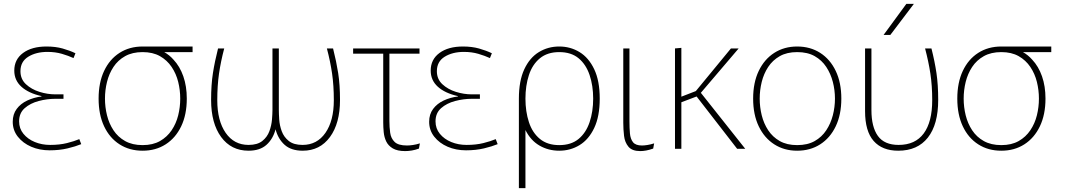

<svg xmlns="http://www.w3.org/2000/svg" viewBox="-20 -771 5518 995"><path d="M237 8Q185 8 142 -10.5Q99 -29 72.5 -62.5Q46 -96 46 -140Q46 -179 66.5 -206.5Q87 -234 121 -250Q155 -266 195 -271V-273Q128 -288 91 -321.5Q54 -355 54 -405Q54 -463 99.5 -496.5Q145 -530 221 -530Q268 -530 305 -519.5Q342 -509 371 -495L361 -470Q335 -482 301 -492Q267 -502 226 -502Q167 -502 126.5 -477Q86 -452 86 -402Q86 -361 114.5 -334.5Q143 -308 184.5 -295Q226 -282 267 -282H309V-259H267Q224 -259 180.5 -247.5Q137 -236 108 -210.5Q79 -185 79 -142Q79 -105 101.5 -77.5Q124 -50 160.5 -35Q197 -20 240 -20Q289 -20 327 -29.5Q365 -39 391 -50L401 -24Q372 -12 330 -2Q288 8 237 8Z M719 10Q651 10 599.5 -23Q548 -56 519.5 -116.5Q491 -177 491 -260Q491 -343 519.5 -403.5Q548 -464 599.5 -497Q651 -530 719 -530H978V-501H831Q858 -486 879 -462Q912 -427 930 -375.5Q948 -324 948 -260Q948 -177 919 -116.5Q890 -56 838.5 -23Q787 10 719 10ZM719 -19Q772 -19 809 -40Q846 -61 869.5 -96Q893 -131 903.5 -173.5Q914 -216 914 -260Q914 -304 903.5 -346.5Q893 -389 869.5 -424Q846 -459 809 -480Q772 -501 719 -501Q666 -501 628.5 -480Q591 -459 568 -424Q545 -389 534.5 -346.5Q524 -304 524 -260Q524 -216 534.5 -173.5Q545 -131 568 -96Q591 -61 628.5 -40Q666 -19 719 -19Z M1268 10Q1178 10 1126 -61Q1074 -132 1074 -253Q1074 -332 1083.5 -392.5Q1093 -453 1110 -520H1142Q1124 -452 1115 -389.5Q1106 -327 1106 -252Q1106 -145 1149.5 -82.5Q1193 -20 1268 -20Q1314 -20 1339.5 -40.5Q1365 -61 1376 -91Q1387 -121 1389.5 -151.5Q1392 -182 1392 -201V-520H1425V-201Q1425 -182 1427 -151.5Q1429 -121 1440 -91Q1451 -61 1476.5 -40.5Q1502 -20 1548 -20Q1623 -20 1666.5 -82.5Q1710 -145 1710 -252Q1710 -327 1701 -389.5Q1692 -452 1674 -520H1706Q1723 -453 1732.5 -392.5Q1742 -332 1742 -253Q1742 -132 1690 -61Q1638 10 1549 10Q1489 10 1455 -20.5Q1421 -51 1408 -101Q1395 -51 1361 -20.5Q1327 10 1268 10Z M2080 12Q2039 12 2015.5 -2Q1992 -16 1981.5 -38Q1971 -60 1968.5 -86Q1966 -112 1966 -136V-493H1810V-520H2154V-493H1998V-144Q1998 -112 2002 -83Q2006 -54 2025 -35.5Q2044 -17 2089 -17Q2102 -17 2119.5 -19.5Q2137 -22 2156 -28L2151 -1Q2132 6 2114 9Q2096 12 2080 12Z M2395 8Q2343 8 2300 -10.5Q2257 -29 2230.5 -62.5Q2204 -96 2204 -140Q2204 -179 2224.5 -206.5Q2245 -234 2279 -250Q2313 -266 2353 -271V-273Q2286 -288 2249 -321.5Q2212 -355 2212 -405Q2212 -463 2257.5 -496.5Q2303 -530 2379 -530Q2426 -530 2463 -519.5Q2500 -509 2529 -495L2519 -470Q2493 -482 2459 -492Q2425 -502 2384 -502Q2325 -502 2284.5 -477Q2244 -452 2244 -402Q2244 -361 2272.5 -334.5Q2301 -308 2342.5 -295Q2384 -282 2425 -282H2467V-259H2425Q2382 -259 2338.5 -247.5Q2295 -236 2266 -210.5Q2237 -185 2237 -142Q2237 -105 2259.5 -77.5Q2282 -50 2318.5 -35Q2355 -20 2398 -20Q2447 -20 2485 -29.5Q2523 -39 2549 -50L2559 -24Q2530 -12 2488 -2Q2446 8 2395 8Z M2669 204V-260Q2669 -352 2697 -412Q2725 -472 2772.5 -501Q2820 -530 2878 -530Q2936 -530 2983.5 -501Q3031 -472 3059.5 -412Q3088 -352 3088 -260Q3088 -168 3059.5 -108Q3031 -48 2983.5 -19Q2936 10 2878 10Q2822 10 2776 -16.5Q2730 -43 2703 -97V204ZM2878 -19Q2940 -19 2978.5 -51Q3017 -83 3035.5 -138Q3054 -193 3054 -260Q3054 -327 3035.5 -382Q3017 -437 2978.5 -469Q2940 -501 2878 -501Q2817 -501 2778 -469Q2739 -437 2721 -382Q2703 -327 2703 -260Q2703 -193 2721 -138Q2739 -83 2778 -51Q2817 -19 2878 -19Z M3365 -1Q3345 6 3328.5 9Q3312 12 3298 12Q3256 12 3237 -10.5Q3218 -33 3214 -67Q3210 -101 3210 -135V-520H3242V-143Q3242 -108 3244.5 -79.5Q3247 -51 3260.5 -34Q3274 -17 3307 -17Q3318 -17 3334.5 -19.5Q3351 -22 3370 -28Z M3478 -520 3511 -523V-270L3586 -299L3768 -520H3808L3612 -290L3842 0H3800L3590 -271L3511 -241V0H3478Z M4111 10Q4044 10 3992.5 -23Q3941 -56 3912 -116.5Q3883 -177 3883 -260Q3883 -343 3912 -403.5Q3941 -464 3992.5 -497Q4044 -530 4111 -530Q4179 -530 4230.5 -497Q4282 -464 4311 -403.5Q4340 -343 4340 -260Q4340 -177 4311 -116.5Q4282 -56 4230.5 -23Q4179 10 4111 10ZM4111 -19Q4165 -19 4202 -40Q4239 -61 4262 -96Q4285 -131 4296 -173.5Q4307 -216 4307 -260Q4307 -304 4296 -346.5Q4285 -389 4262 -424Q4239 -459 4202 -480Q4165 -501 4111 -501Q4058 -501 4021 -480Q3984 -459 3961 -424Q3938 -389 3927.5 -346.5Q3917 -304 3917 -260Q3917 -216 3927.5 -173.5Q3938 -131 3961 -96Q3984 -61 4021 -40Q4058 -19 4111 -19Z M4635 10Q4552 10 4507.5 -40.5Q4463 -91 4463 -195V-520H4496V-201Q4496 -113 4529.5 -66.5Q4563 -20 4637 -20Q4723 -20 4767 -79.5Q4811 -139 4811 -252Q4811 -327 4801.5 -389.5Q4792 -452 4774 -520H4807Q4824 -453 4833 -392.5Q4842 -332 4842 -253Q4842 -126 4788.5 -58Q4735 10 4635 10ZM4559 -590 4677 -751H4716L4594 -590Z M5169 10Q5101 10 5049.5 -23Q4998 -56 4969.5 -116.5Q4941 -177 4941 -260Q4941 -343 4969.5 -403.5Q4998 -464 5049.5 -497Q5101 -530 5169 -530H5428V-501H5281Q5308 -486 5329 -462Q5362 -427 5380 -375.5Q5398 -324 5398 -260Q5398 -177 5369 -116.5Q5340 -56 5288.5 -23Q5237 10 5169 10ZM5169 -19Q5222 -19 5259 -40Q5296 -61 5319.5 -96Q5343 -131 5353.5 -173.5Q5364 -216 5364 -260Q5364 -304 5353.5 -346.5Q5343 -389 5319.5 -424Q5296 -459 5259 -480Q5222 -501 5169 -501Q5116 -501 5078.5 -480Q5041 -459 5018 -424Q4995 -389 4984.5 -346.5Q4974 -304 4974 -260Q4974 -216 4984.5 -173.5Q4995 -131 5018 -96Q5041 -61 5078.5 -40Q5116 -19 5169 -19Z"/></svg>

Font: Murecho ExtraLight
Style: Regular
Weight: 200
Designer: Neil Summerour
Foundry: Positype
Version: Version 1.010; ttfautohint (v1.8.3)